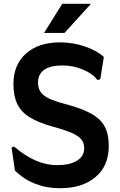

<svg xmlns="http://www.w3.org/2000/svg" viewBox="-20 -984 636 1015"><path d="M59 -82 41 -205 55 -209Q168 -111 281 -111Q349 -111 387 -134.5Q425 -158 425 -200Q425 -228 410.5 -246.5Q396 -265 361.5 -280.5Q327 -296 261 -314Q182 -336 137 -364Q92 -392 71.5 -434Q51 -476 51 -540Q51 -642 117.5 -701Q184 -760 297 -760Q364 -760 427 -739Q490 -718 529 -683L510 -565L495 -561Q470 -595 418 -616.5Q366 -638 310 -638Q246 -638 213.5 -615Q181 -592 181 -548Q181 -518 194.5 -498Q208 -478 239.5 -463Q271 -448 329 -433Q415 -410 463.5 -382.5Q512 -355 533.5 -315Q555 -275 555 -213Q555 -107 485 -48Q415 11 298 11Q155 11 59 -82ZM461 -964 321 -810H213L309 -964Z"/></svg>

Font: Farro Medium
Style: Regular
Weight: 500
Designer: Aceler Chua
Foundry: Grayscale Limited
Version: Version 1.101